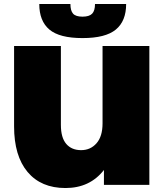

<svg xmlns="http://www.w3.org/2000/svg" viewBox="-20 -932 830 968"><path d="M733 -700V0H504V-75Q433 16 310 16Q187 16 119 -65Q51 -146 51 -295V-700H287V-302Q287 -238 314 -206.5Q341 -175 389 -175Q436 -175 466.5 -209.5Q497 -244 497 -310V-700ZM178 -912H335Q335 -878 348.5 -863Q362 -848 396 -848Q430 -848 444.5 -863Q459 -878 459 -912H616Q616 -826 564 -783Q512 -740 396 -740Q280 -740 229 -783Q178 -826 178 -912Z"/></svg>

Font: Montserrat Alternates Black
Style: Regular
Weight: 900
Designer: Julieta Ulanovsky
Foundry: Julieta Ulanovsky
Version: Version 7.200